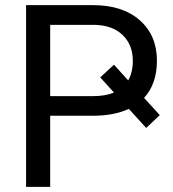

<svg xmlns="http://www.w3.org/2000/svg" viewBox="-20 -731 678 751"><path d="M176.3 -278.3V0H82V-710.9H344.2Q459.5 -710.9 526.6 -651.9Q593.8 -592.8 593.8 -493.7Q593.8 -402.8 543.5 -348.1L605 -280.8L551.8 -230.5L483.9 -305.2Q426.3 -278.3 344.2 -278.3ZM481.4 -416.5Q499.5 -448.2 499.5 -492.7Q499.5 -556.2 459.2 -594.5Q418.9 -632.8 348.1 -633.8H176.3V-355H344.2Q392.1 -355 425.8 -369.1L372.1 -428.2L425.8 -478Z"/></svg>

Font: Roboto-ThirdPerson-AD3FC
Style: ThirdPerson-AD3FC
Weight: 400
Designer: Google
Version: Version 2.137; 2017